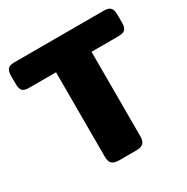

<svg xmlns="http://www.w3.org/2000/svg" viewBox="-156 -815 926 951"><g transform="rotate(-30 307.0 -340.0)"><path d="M205 -50V-534H51Q23 -534 13 -545.5Q3 -557 3 -583V-630Q3 -656 13 -668Q23 -680 51 -680H562Q590 -680 600.5 -668Q611 -656 611 -630V-583Q611 -557 600.5 -545.5Q590 -534 562 -534H408V-50Q408 -24 396 -12Q384 0 355 0H258Q229 0 217 -12Q205 -24 205 -50Z"/></g></svg>

Font: Mitr SemiBold
Style: Regular
Weight: 600
Designer: Thanarat Vachiruckul
Foundry: Cadson Demak
Version: Version 1.003